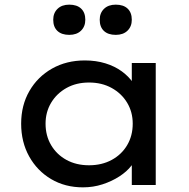

<svg xmlns="http://www.w3.org/2000/svg" viewBox="-20 -796 813 826"><path d="M337 10Q260 10 200 -25.5Q140 -61 105.5 -123Q71 -185 71 -264Q71 -343 106.5 -404.5Q142 -466 204 -501Q266 -536 345 -536Q393 -536 433.5 -523.5Q474 -511 504 -489Q534 -467 552 -440.5Q570 -414 572 -385L547 -389V-525H650V0H547V-133L569 -134Q565 -109 545.5 -83.5Q526 -58 493.5 -37Q461 -16 421 -3Q381 10 337 10ZM363 -85Q418 -85 460.5 -108Q503 -131 527 -171.5Q551 -212 551 -264Q551 -314 527 -354Q503 -394 460.5 -417.5Q418 -441 363 -441Q308 -441 266 -417.5Q224 -394 200 -354Q176 -314 176 -264Q176 -212 200 -171.5Q224 -131 266 -108Q308 -85 363 -85ZM478 -646Q445 -646 427 -663Q409 -680 409 -711Q409 -740 427.5 -758Q446 -776 478 -776Q511 -776 529 -759Q547 -742 547 -711Q547 -682 528.5 -664Q510 -646 478 -646ZM278 -646Q245 -646 227 -663Q209 -680 209 -711Q209 -740 227.5 -758Q246 -776 278 -776Q311 -776 329 -759Q347 -742 347 -711Q347 -682 328.5 -664Q310 -646 278 -646Z"/></svg>

Font: Lexend Exa
Style: Regular
Weight: 400
Designer: Bonnie Shaver-Troup, Thomas Jockin
Foundry: Lexend
Version: Version 1.007